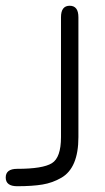

<svg xmlns="http://www.w3.org/2000/svg" viewBox="-139 -477 366 668"><path d="M133.8 0Q133.8 107.4 74.2 141.6Q43.9 159.2 8.8 165Q-26.4 170.9 -79.1 170.9Q-119.1 170.9 -119.1 140.6Q-119.1 110.4 -79.1 110.4Q9.8 110.4 41.5 90.8Q73.2 71.3 73.2 0V-417Q73.2 -457 103.5 -457Q133.8 -457 133.8 -417Z"/></svg>

Font: Jura
Style: Medium
Weight: 500
Version: Version 2.6.1